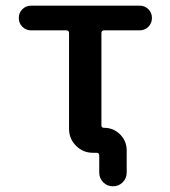

<svg xmlns="http://www.w3.org/2000/svg" viewBox="-20 -565 603 683"><path d="M349.6 -110.4Q383.8 -110.4 407.2 -86.9Q430.7 -63.5 430.7 -29.3V48.8Q430.7 69.3 416.5 83.5Q402.3 97.7 381.8 97.7Q361.3 97.7 347.2 83.5Q333 69.3 333 48.8V-11.7Q333 -21.5 323.2 -21.5H310.5Q275.4 -21.5 250.5 -46.4Q225.6 -71.3 225.6 -106.4V-447.3Q225.6 -457 215.8 -457H90.8Q72.3 -457 59.6 -469.7Q46.9 -482.4 46.9 -501Q46.9 -519.5 59.6 -532.2Q72.3 -544.9 90.8 -544.9H476.6Q495.1 -544.9 507.8 -532.2Q520.5 -519.5 520.5 -501Q520.5 -482.4 507.8 -469.7Q495.1 -457 476.6 -457H350.6Q340.8 -457 340.8 -447.3V-119.1Q340.8 -110.4 349.6 -110.4Z"/></svg>

Font: Gen Jyuu GothicX Medium
Style: Regular
Weight: 500
Designer: Ryoko NISHIZUKA (kana &amp; ideographs); Paul D. Hunt (Latin, Greek &amp; Cyrillic); Wenlong ZHANG (bopomofo); Sandoll C
Version: Version 1.058.20140828